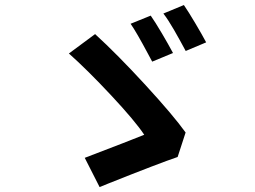

<svg xmlns="http://www.w3.org/2000/svg" viewBox="-20 -763 1017 766"><path d="M670.2 -551.5 587.2 -517.1 571.5 -546.4Q523.7 -636 501 -668.2L581.3 -700.7Q599.1 -675.3 625.5 -630.6Q651.9 -585.9 670.2 -551.5ZM802.5 -594 720.9 -559.6Q696.3 -605.5 673.6 -644.9Q650.9 -684.3 631.8 -709L713.6 -742.9Q731.7 -716.6 759 -670.5Q786.4 -624.5 802.5 -594ZM410.9 -30.3Q394.3 -23.9 377.4 -16.6L318.1 -133.3Q351.3 -146.2 468.8 -191.2L555.4 -225.3Q519.3 -280 423.7 -382.3Q328.1 -484.6 254.9 -549.6L359.4 -627Q448.7 -545.4 560.4 -423.7Q672.1 -302 720.5 -234.4L688.7 -136.7Q616 -112.1 410.9 -30.3Z"/></svg>

Font: Min Sans VF VF
Style: Regular
Weight: 400
Designer: Jinseong-Kim, NotoSansCJK, Nunito
Foundry: Jinseong-Kim
Version: Version 1.420;Glyphs 3.1.2 (3151)